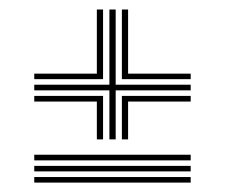

<svg xmlns="http://www.w3.org/2000/svg" viewBox="-20 -575 478 408"><path d="M212.5 -278.8V-383H52.8V-395H212.5V-554.8H225.8V-395H385.2V-383H225.8V-278.8ZM185.8 -278.8V-359.2H52.8V-371.2H199V-278.8ZM52.8 -406.8V-418.5H185.8V-554.8H199V-406.8ZM239 -278.8V-371.2H385.2V-359.2H252.2V-278.8ZM239 -406.8V-554.8H252.2V-418.5H385.2V-406.8ZM52.8 -234.2V-246.2H385.2V-234.2ZM52.8 -210.8V-222.5H385.2V-210.8ZM52.8 -187V-198.8H385.2V-187Z"/></svg>

Font: Big Shoulders Inline Display Thin
Style: Regular
Weight: 400
Version: Version 2.002